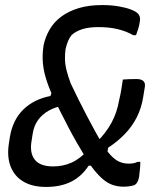

<svg xmlns="http://www.w3.org/2000/svg" viewBox="-20 -729 640 758"><path d="M259 -400Q274 -368 290.5 -335Q307 -302 323 -271.5Q339 -241 354 -213.5Q369 -186 382.5 -164.5Q396 -143 406 -129Q426 -104 445 -93.5Q464 -83 487 -83Q498 -83 506.5 -84.5Q515 -86 523 -90H534Q534 -76 532.5 -61Q531 -46 529 -30Q527 -19 522.5 -10.5Q518 -2 510 2Q501 5 490 6.5Q479 8 467 8Q445 8 424.5 1Q404 -6 384 -23.5Q364 -41 343 -69Q331 -86 316 -110.5Q301 -135 284 -164.5Q267 -194 250 -226.5Q233 -259 217 -291Q201 -323 187 -352Q170 -390 160.5 -422.5Q151 -455 149 -484.5Q147 -514 151 -542L152 -550Q159 -583 176 -612.5Q193 -642 222 -663.5Q251 -685 291 -697Q331 -709 383 -709Q419 -709 448 -704Q477 -699 496.5 -691.5Q516 -684 524 -676Q530 -670 532 -662Q534 -654 532 -644Q530 -629 526 -616Q522 -603 517 -590H506Q478 -606 444.5 -614Q411 -622 369 -622Q331 -622 305.5 -614Q280 -606 263 -591Q254 -580 248.5 -566.5Q243 -553 239 -536Q236 -517 236.5 -495.5Q237 -474 243 -450.5Q249 -427 259 -400ZM162 9Q108 9 72.5 -12Q37 -33 22 -71.5Q7 -110 15 -162L19 -188Q30 -255 71.5 -296Q113 -337 179 -350L191 -385L233 -313Q199 -307 173 -292.5Q147 -278 130.5 -255.5Q114 -233 109 -201L105 -175Q96 -126 117 -99Q138 -72 190 -72Q229 -72 262.5 -87Q296 -102 329 -138L370 -75H330Q302 -32 260.5 -11.5Q219 9 162 9ZM465 -415Q477 -416 490.5 -416.5Q504 -417 519 -417Q537 -417 545.5 -409.5Q554 -402 552 -387L545 -344Q538 -301 519.5 -265Q501 -229 472.5 -199.5Q444 -170 407 -146L400 -105L361 -167Q399 -205 420.5 -245Q442 -285 450 -332Q456 -357 459 -376Q462 -395 465 -415Z"/></svg>

Font: Rec Mono Semicasual
Style: Italic
Weight: 400
Italic angle: -10°
Version: Version 1.085; ttfautohint (v1.8.4.7-5d5b)